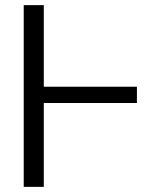

<svg xmlns="http://www.w3.org/2000/svg" viewBox="-20 -727 625 747"><path d="M512.7 -326.2H150.4V0H72.3V-707H150.4V-389.6H512.7Z"/></svg>

Font: Pretendard Light
Style: Regular
Weight: 300
Designer: Base glyphs from Inter by Rasmus Andersson; Hangeul glyphs from Noto Sans CJK(Source Han Sans) by Jang Soo-young and Kan
Foundry: Kil Hyung-jin
Version: Version 1.309